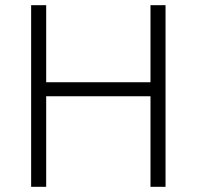

<svg xmlns="http://www.w3.org/2000/svg" viewBox="-20 -720 758 740"><path d="M100 0V-700H158V-403H560V-700H618V0H560V-349H158V0Z"/></svg>

Font: Geologica Thin
Style: Regular
Weight: 100
Designer: Sindre Bremnes, Frode Helland
Foundry: Monokrom Skriftforlag AS
Version: Version 1.010; ttfautohint (v1.8.4.7-5d5b);gftools[0.9.28]